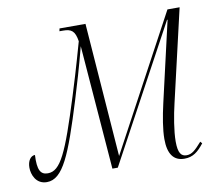

<svg xmlns="http://www.w3.org/2000/svg" viewBox="-101 -612 793 699"><g transform="rotate(-10 296.0 -263.0)"><path d="M527 10C559 10 578 -6 600 -34L594 -41C570 -14 557 -1 537 -1C517 -1 506 -14 506 -57C506 -96 516 -153 526 -195L605 -536H560L294 -41L257 -536H161L159 -526H172C203 -526 216 -517 222 -478C211 -441 201 -400 165 -285C102 -84 75 -24 28 -24C1 -24 -10 -42 -7 -98C-23 -98 -35 -81 -35 -56C-35 -30 -21 7 19 7C79 7 112 -76 172 -270C190 -329 204 -375 226 -459L262 0H282L552 -499H554L486 -203C475 -155 467 -108 467 -73C467 -18 487 10 527 10Z"/></g></svg>

Font: Noto Serif Display ExtraCondensed ExtraLight
Style: Italic
Weight: 200
Width: 2
Italic angle: -12°
Designer: Monotype Design Team
Foundry: Monotype Imaging Inc.
Version: Version 2.009